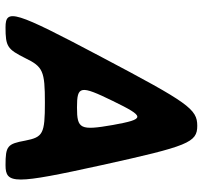

<svg xmlns="http://www.w3.org/2000/svg" viewBox="-40 -712 751 712"><g transform="rotate(90 336.0 -355.5)"><path d="M501 -73C513 -7 521 0 592 0C663 0 663 -33 592 -356C521 -678 508 -711 446 -711C384 -711 361 -678 191 -356C20 -33 10 0 81 0C152 0 162 -7 195 -73C227 -139 243 -146 360 -146C476 -146 488 -139 501 -73ZM354 -398C413 -519 421 -519 443 -398C464 -277 458 -265 378 -265C297 -265 295 -277 354 -398Z"/></g></svg>

Font: Asimov Print
Style: AIt
Weight: 500
Designer: Google
Version: Version 2.000980: 2014